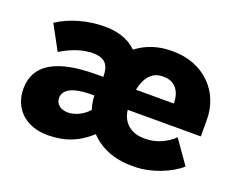

<svg xmlns="http://www.w3.org/2000/svg" viewBox="-93 -689 1051 859"><g transform="rotate(20 433.0 -260.0)"><path d="M197 12C266 12 333 -4 400 -66C446 -17 514 12 596 12H613C688 12 778 -23 827 -67L749 -178C717 -146 667 -122 616 -122H609C547 -122 504 -157 497 -217H845V-296C845 -432 743 -532 601 -532H589C526 -532 469 -511 427 -478C384 -519 331 -532 274 -532C193 -532 111 -509 51 -469L114 -353C170 -387 220 -402 264 -402C325 -402 344 -373 344 -318H310C121 -318 26 -261 26 -147C26 -49 97 12 197 12ZM501 -314C513 -376 545 -411 593 -411H600C647 -411 680 -378 681 -318V-314ZM346 -162C320 -131 281 -114 248 -114C213 -114 190 -134 190 -162C190 -202 233 -226 318 -226H335C335 -208 340 -178 346 -162Z"/></g></svg>

Font: Fixel Text ExtraBold
Style: Regular
Weight: 800
Width: 4
Designer: AlfaBravo + MacPaw
Foundry: Kyrylo Tkachov, Marchela Mozhyna, Serhii Makarenko, Maria Weinstein, Zakhar Kryvoshyya
Version: Version 1.211